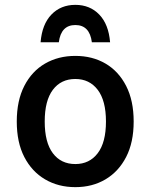

<svg xmlns="http://www.w3.org/2000/svg" viewBox="-20 -759 619 790"><path d="M49 -259Q49 -345 80 -405.5Q111 -466 165.5 -497.5Q220 -529 290 -529Q360 -529 414 -497.5Q468 -466 499 -405.5Q530 -345 530 -259Q530 -173 499 -113Q468 -53 414 -21Q360 11 290 11Q220 11 165.5 -21Q111 -53 80 -113Q49 -173 49 -259ZM164 -259Q164 -173 197.5 -128.5Q231 -84 290 -84Q348 -84 382 -128.5Q416 -173 416 -259Q416 -345 382 -389.5Q348 -434 290 -434Q231 -434 197.5 -389.5Q164 -345 164 -259ZM433 -585H358Q349 -656 290 -656Q231 -656 222 -585H147Q153 -659 191.5 -699Q230 -739 290 -739Q350 -739 388.5 -699Q427 -659 433 -585Z"/></svg>

Font: Radio Canada Medium
Style: Regular
Weight: 500
Designer: Charles Daoud, Etienne Aubert Bonn, Alexandre Saumier Demers, Jacques Le Bailly
Foundry: Radio-Canada
Version: Version 2.104; ttfautohint (v1.8.4.7-5d5b);gftools[0.9.28.de